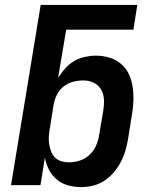

<svg xmlns="http://www.w3.org/2000/svg" viewBox="-20 -755 640 783"><path d="M311 8Q284 8 258 1Q232 -6 212 -22.5Q192 -39 180 -62.5Q168 -86 163 -112L145 0H25L146 -735H540L524 -634H250L217 -438Q230 -458 246 -476Q262 -494 282.5 -506Q303 -518 326 -523Q349 -528 371 -528Q400 -528 426.5 -520Q453 -512 473.5 -494.5Q494 -477 505.5 -452.5Q517 -428 521 -400.5Q525 -373 524 -344.5Q523 -316 518 -287L502 -187Q498 -163 491 -139.5Q484 -116 472 -93.5Q460 -71 443.5 -51.5Q427 -32 405.5 -18Q384 -4 359.5 2Q335 8 311 8ZM261 -93Q283 -93 305 -100Q327 -107 344.5 -123Q362 -139 371.5 -160.5Q381 -182 384 -203L401 -303Q405 -326 404 -348.5Q403 -371 392.5 -389.5Q382 -408 362.5 -417.5Q343 -427 320 -427Q300 -427 279.5 -422Q259 -417 241 -403.5Q223 -390 213 -370.5Q203 -351 199 -330L183 -230Q180 -214 179 -198Q178 -182 180.5 -167Q183 -152 188.5 -137.5Q194 -123 204.5 -112.5Q215 -102 230 -97.5Q245 -93 261 -93Z"/></svg>

Font: Iosevka Extended
Style: Bold Italic
Weight: 700
Width: 7
Italic angle: -9°
Monospace: yes
Designer: Belleve Invis
Foundry: Belleve Invis
Version: Version 32.5.0; ttfautohint (v1.8.4)